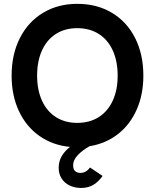

<svg xmlns="http://www.w3.org/2000/svg" viewBox="-20 -732 788 975"><path d="M577.5 -348Q577.5 -421.5 552.5 -476Q527.5 -530.5 481.2 -559.8Q435 -589 372.5 -589Q310.5 -589 264.5 -560Q218.5 -531 193.5 -476.5Q168.5 -422 168.5 -348Q168.5 -274.5 193.5 -220.2Q218.5 -166 264.5 -137Q310.5 -108 372.5 -108Q435 -108 481.2 -137.2Q527.5 -166.5 552.5 -220.8Q577.5 -275 577.5 -348ZM372.5 -712.5Q472 -712.5 548 -667.2Q624 -622 666 -539.2Q708 -456.5 708 -348Q708 -252 674.2 -175.5Q640.5 -99 578.8 -51Q517 -3 435 10.5Q402 28.5 376.8 53.8Q351.5 79 351.5 108Q351.5 128 361.8 137Q372 146 388.5 146Q417.5 146 437 118.5L501 161.5Q481 190 454.8 206.2Q428.5 222.5 392 222.5Q359.5 222.5 333.5 210Q307.5 197.5 292.8 174.2Q278 151 278 121Q278 86 294.5 59.2Q311 32.5 335.5 14Q247 5.5 180 -41.8Q113 -89 76 -168Q39 -247 39 -348Q39 -456 81 -538.8Q123 -621.5 198.8 -667Q274.5 -712.5 372.5 -712.5Z"/></svg>

Font: HK Grotesk
Style: Bold
Weight: 700
Designer: Alfredo Marco Pradil
Foundry: Hanken Design Co.
Version: Version 3.001